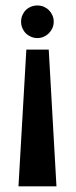

<svg xmlns="http://www.w3.org/2000/svg" viewBox="-20 -485 272 691"><path d="M74.8 -306.4H155.4L183.2 185.6H46.5ZM55.9 -406.9Q55.9 -419.3 60.4 -430Q64.9 -440.6 72.8 -448.5Q80.7 -456.4 91.6 -460.9Q102.5 -465.3 114.4 -465.3Q126.7 -465.3 137.4 -460.9Q148 -456.4 155.9 -448.5Q163.9 -440.6 168.6 -430Q173.3 -419.3 173.3 -406.9Q173.3 -394.6 168.6 -383.9Q163.9 -373.3 155.9 -365.3Q148 -357.4 137.4 -352.7Q126.7 -348 114.4 -348Q102.5 -348 91.6 -352.7Q80.7 -357.4 72.8 -365.3Q64.9 -373.3 60.4 -383.9Q55.9 -394.6 55.9 -406.9Z"/></svg>

Font: AKL FREE 001
Style: Regular
Weight: 400
Designer: AKL
Foundry: AKL
Version: Version 1.00;August 10, 2024;FontCreator 13.0.0.2630 64-bit